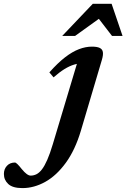

<svg xmlns="http://www.w3.org/2000/svg" viewBox="-233 -710 648 984"><path d="M181.5 -40Q152 59 104.2 124.5Q56.5 190 -1 222Q-58.5 254 -118 254Q-168 254 -190.5 233.2Q-213 212.5 -213 181.5Q-213 156.5 -197.5 139.8Q-182 123 -156.5 123Q-152 123 -143.2 131.5Q-134.5 140 -121.5 156.5Q-108 173 -96.5 181.5Q-85 190 -76 190Q-60.5 190 -46.2 183Q-32 176 -18.2 158.2Q-4.5 140.5 9.2 109.2Q23 78 37.5 29.5L170.5 -414L196 -385Q172 -386.5 147.8 -379.2Q123.5 -372 97.5 -356Q71.5 -340 41.5 -313.5L20 -339Q62.5 -387 100 -416Q137.5 -445 171.8 -458Q206 -471 238 -471Q265 -471 278.5 -464.2Q292 -457.5 294.2 -443Q296.5 -428.5 289.5 -404.5ZM86 -526 242.5 -690.5H339L395 -526H341L262 -628.5H294.5L152 -526Z"/></svg>

Font: Newsreader SemiBold
Style: Italic
Weight: 600
Italic angle: -17°
Designer: Hugues Gentile
Foundry: Production Type
Version: Version 1.003